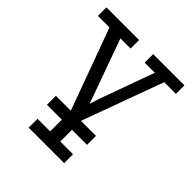

<svg xmlns="http://www.w3.org/2000/svg" viewBox="-181 -579 895 895"><g transform="rotate(45 266.5 -131.5)"><path d="M8.8 -401.9V-458H224.1V-401.9H157.2L258.8 -119.1L271 -84L286.1 -131.8L383.8 -401.9H316.9V-458H522.9V-401.9H445.8L298.8 0H397.9V59.1H298.8V136.2H382.8V194.8H148.9V136.2H231.9V59.1H133.8V0H231.9L85 -401.9Z"/></g></svg>

Font: CMU Concrete
Style: Roman
Weight: 500
Version: Version 0.7.0